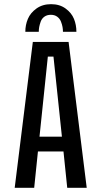

<svg xmlns="http://www.w3.org/2000/svg" viewBox="-20 -901 490 921"><path d="M101.5 -748.5Q101.5 -781.5 113.8 -810.5Q126 -839.5 155 -860.2Q184 -881 225 -881Q266 -881 294.5 -860.2Q323 -839.5 334.8 -810.5Q346.5 -781.5 346.5 -748.5H282Q282 -759.5 280 -771.2Q278 -783 272.5 -797.2Q267 -811.5 254.5 -820.8Q242 -830 224 -830Q205.5 -830 193 -821Q180.5 -812 175.2 -797.2Q170 -782.5 168 -771.2Q166 -760 166 -748.5ZM302.5 0 284.5 -174.5H162L144 0H50.5L137.5 -700H309L396 0ZM209.5 -629.5 169.5 -245.5H277L236.5 -629.5Z"/></svg>

Font: League Mono Condensed
Style: Regular
Weight: 400
Width: 1
Designer: Tyler Finck
Foundry: The League of Moveable Type / Tyler Finck
Version: Version 2.210